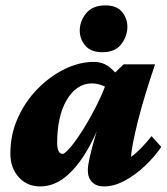

<svg xmlns="http://www.w3.org/2000/svg" viewBox="-20 -669 608 697"><path d="M126 7.8Q78.1 7.8 47.9 -25.9Q17.6 -59.6 17.6 -111.3Q17.6 -180.7 44.9 -241.2Q72.3 -301.8 117.2 -347.2Q162.1 -392.6 215.3 -418.5Q268.6 -444.3 320.3 -444.3Q353.5 -444.3 377.4 -425.3Q401.4 -406.2 424.8 -372.1L380.9 -341.8Q366.2 -353.5 348.6 -359.9Q331.1 -366.2 312.5 -366.2Q285.2 -366.2 262.2 -350.6Q239.3 -335 222.2 -306.2Q205.1 -277.3 196.3 -237.8Q187.5 -198.2 187.5 -150.4Q187.5 -131.8 192.4 -121.1Q197.3 -110.4 207 -110.4Q215.8 -110.4 237.3 -136.2Q258.8 -162.1 285.2 -204.6Q311.5 -247.1 336.4 -297.9Q361.3 -348.6 376 -399.4L396.5 -404.3L428.7 -435.5H543Q525.4 -383.8 509.3 -331.5Q493.2 -279.3 481.4 -232.4Q469.7 -185.5 462.9 -150.9Q456.1 -116.2 456.1 -99.6Q472.7 -111.3 491.7 -130.9Q510.7 -150.4 530.3 -174.8L565.4 -135.7Q541 -99.6 505.9 -66.4Q470.7 -33.2 432.1 -12.7Q393.6 7.8 357.4 7.8Q330.1 7.8 314.5 -7.8Q298.8 -23.4 298.8 -50.8Q298.8 -67.4 305.7 -98.1Q312.5 -128.9 326.2 -175.8Q339.8 -222.7 360.4 -286.1H366.2Q336.9 -194.3 299.3 -128.4Q261.7 -62.5 218.3 -27.3Q174.8 7.8 126 7.8ZM351.6 -479.5Q309.6 -479.5 289.6 -503.4Q269.5 -527.3 269.5 -557.6Q269.5 -592.8 293 -621.1Q316.4 -649.4 362.3 -649.4Q403.3 -649.4 422.9 -626Q442.4 -602.5 442.4 -571.3Q442.4 -538.1 420.4 -508.8Q398.4 -479.5 351.6 -479.5Z"/></svg>

Font: Crimson Pro Black
Style: Italic
Weight: 900
Italic angle: -12°
Designer: Jacques Le Bailly
Foundry: Baron von Fonthausen
Version: Version 1.003